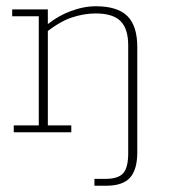

<svg xmlns="http://www.w3.org/2000/svg" viewBox="-20 -423 552 614"><path d="M282 171V149H317Q358 149 374 131Q390 113 390 67V-278Q390 -331 365.5 -355.5Q341 -380 286 -380Q248 -380 208 -366.5Q168 -353 118 -312L133 -335V-22H208V0H24V-22H104V-371H19V-393H133V-341L121 -336Q159 -369 202.5 -386Q246 -403 286 -403Q356 -403 387.5 -371.5Q419 -340 419 -273V64Q419 119 396 145Q373 171 319 171Z"/></svg>

Font: Rokkitt Thin
Style: Regular
Weight: 250
Version: Version 3.103